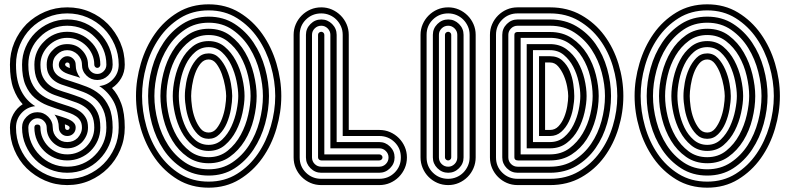

<svg xmlns="http://www.w3.org/2000/svg" viewBox="-20 -728 3652 888"><path d="M557 -429Q557 -394 540.5 -366Q524 -338 498 -321Q525 -292 541 -248.5Q557 -205 557 -138Q557 -83 536 -34.5Q515 14 479 50Q443 86 395 107Q347 128 291 128Q236 128 188 107Q140 86 103 50Q67 14 46.5 -34.5Q26 -83 26 -138Q26 -172 42 -200.5Q58 -229 85 -246Q58 -275 42 -318.5Q26 -362 26 -429Q26 -484 46.5 -532Q67 -580 103 -617Q140 -653 188 -673.5Q236 -694 291 -694Q347 -694 395 -673.5Q443 -653 479 -617Q515 -580 536 -532Q557 -484 557 -429ZM303 -413Q302 -418 302 -429Q302 -433 299 -436Q296 -439 291 -439Q287 -439 284 -436Q281 -433 281 -429Q281 -421 303 -413ZM302 -138Q302 -146 280 -153Q280 -149 280.5 -145.5Q281 -142 281 -138Q281 -133 284 -130Q287 -127 291 -127Q296 -127 299 -130Q302 -133 302 -138ZM529 -429Q529 -478 510 -521.5Q491 -565 459 -597Q427 -629 384 -647.5Q341 -666 291 -666Q242 -666 198.5 -647.5Q155 -629 123 -597Q91 -565 72.5 -521.5Q54 -478 54 -429Q54 -389 60.5 -359Q67 -329 79 -306Q91 -283 107 -266Q123 -249 143 -237Q105 -233 79.5 -205Q54 -177 54 -138Q54 -88 72.5 -45Q91 -2 123 30Q155 62 198.5 81Q242 100 291 100Q341 100 384 81Q427 62 459 30Q491 -2 510 -45Q529 -88 529 -138Q529 -217 504 -261Q479 -305 439 -330Q477 -334 503 -362Q529 -390 529 -429ZM351 -368Q343 -371 335.5 -373.5Q328 -376 320 -378Q307 -382 295 -386Q283 -390 273.5 -396Q264 -402 258 -410Q252 -418 252 -429Q252 -444 264 -456Q276 -468 291 -468Q307 -468 319 -456Q330 -445 330 -429Q330 -395 351 -368ZM262 -189Q275 -185 287 -180.5Q299 -176 308.5 -170.5Q318 -165 324 -157Q330 -149 330 -138Q330 -121 319 -110Q308 -99 291 -99Q275 -99 264 -110Q252 -122 252 -138Q252 -173 232 -198ZM501 -429Q501 -399 480 -378.5Q459 -358 430 -358Q401 -358 380 -378.5Q359 -399 359 -429Q359 -443 353.5 -455Q348 -467 339 -476Q330 -485 317.5 -490.5Q305 -496 291 -496Q264 -496 244 -476Q224 -458 224 -429Q224 -410 231.5 -397Q239 -384 251.5 -375.5Q264 -367 279.5 -361.5Q295 -356 312 -351Q347 -340 381 -327Q415 -314 441.5 -291.5Q468 -269 484.5 -232.5Q501 -196 501 -138Q501 -94 484.5 -56.5Q468 -19 439 10Q410 39 372.5 55Q335 71 291 71Q248 71 210 55Q172 39 143 10Q115 -19 98.5 -56.5Q82 -94 82 -138Q82 -167 103 -188Q124 -209 153 -209Q182 -209 203 -188Q224 -167 224 -138Q224 -110 244 -90Q263 -71 291 -71Q320 -71 339 -90Q348 -100 353.5 -112Q359 -124 359 -138Q359 -157 351.5 -169.5Q344 -182 331.5 -190.5Q319 -199 303 -205Q287 -211 271 -216Q235 -227 201 -240Q167 -253 140.5 -275.5Q114 -298 98 -334.5Q82 -371 82 -429Q82 -472 98.5 -510Q115 -548 143 -576Q172 -605 210 -621.5Q248 -638 291 -638Q335 -638 372.5 -621.5Q410 -605 439 -576Q468 -548 484.5 -510Q501 -472 501 -429ZM472 -429Q472 -467 458 -499.5Q444 -532 419 -556Q395 -581 362 -595Q329 -609 291 -609Q253 -609 220.5 -595Q188 -581 164 -556Q139 -532 125 -499.5Q111 -467 111 -429Q111 -379 125.5 -347Q140 -315 163.5 -295.5Q187 -276 217 -264.5Q247 -253 279 -243Q299 -237 318.5 -229.5Q338 -222 353 -210.5Q368 -199 377.5 -182Q387 -165 387 -138Q387 -118 379.5 -101Q372 -84 359 -70Q346 -57 328.5 -49.5Q311 -42 291 -42Q271 -42 254 -49.5Q237 -57 224 -70Q196 -98 196 -138Q196 -155 183.5 -168Q171 -181 153 -181Q136 -181 123.5 -168Q111 -155 111 -138Q111 -100 125 -67.5Q139 -35 164 -10Q188 15 220.5 29Q253 43 291 43Q329 43 362 29Q395 15 419 -10Q444 -35 458 -67.5Q472 -100 472 -138Q472 -188 457.5 -220Q443 -252 419.5 -271.5Q396 -291 365.5 -302.5Q335 -314 304 -324Q284 -330 264.5 -337Q245 -344 230 -355.5Q215 -367 205.5 -384.5Q196 -402 196 -429Q196 -470 224 -496Q250 -524 291 -524Q333 -524 359 -496Q372 -483 379.5 -466Q387 -449 387 -429Q387 -411 399.5 -398.5Q412 -386 430 -386Q447 -386 459.5 -398.5Q472 -411 472 -429ZM444 -429Q444 -423 440 -418.5Q436 -414 430 -414Q424 -414 420 -418.5Q416 -423 416 -429Q416 -455 406 -477Q396 -499 379 -516Q362 -533 339.5 -543Q317 -553 291 -553Q265 -553 243 -543Q221 -533 204 -516Q187 -499 177 -477Q167 -455 167 -429Q167 -394 178 -372Q189 -350 207 -335.5Q225 -321 248.5 -312.5Q272 -304 296 -297Q324 -288 350.5 -278Q377 -268 398 -251Q419 -234 431.5 -207Q444 -180 444 -138Q444 -106 432 -78.5Q420 -51 399 -30Q379 -10 351 2Q323 14 291 14Q259 14 231.5 2Q204 -10 184 -30Q163 -51 151 -78.5Q139 -106 139 -138Q139 -152 153 -152Q167 -152 167 -138Q167 -112 177 -89.5Q187 -67 204 -50Q221 -33 243 -23.5Q265 -14 291 -14Q317 -14 339.5 -23.5Q362 -33 379 -50Q396 -67 406 -89.5Q416 -112 416 -138Q416 -172 405 -194.5Q394 -217 375.5 -231Q357 -245 334 -253.5Q311 -262 287 -270Q259 -279 232.5 -288.5Q206 -298 185 -315Q164 -332 151.5 -359Q139 -386 139 -429Q139 -461 151 -488.5Q163 -516 184 -536Q204 -557 231.5 -569Q259 -581 291 -581Q323 -581 351 -569Q379 -557 399 -536Q420 -516 432 -488.5Q444 -461 444 -429Z M945 -708Q1025 -708 1087.5 -670Q1150 -632 1193 -571Q1236 -510 1258.5 -434.5Q1281 -359 1281 -284Q1281 -209 1258.5 -133Q1236 -57 1193 3.5Q1150 64 1087.5 102Q1025 140 945 140Q864 140 801.5 102Q739 64 696.5 3.5Q654 -57 631.5 -132.5Q609 -208 609 -284Q609 -359 631.5 -435Q654 -511 696.5 -571.5Q739 -632 801.5 -670Q864 -708 945 -708ZM945 -453Q923 -453 907.5 -434Q892 -415 882.5 -388.5Q873 -362 868.5 -333Q864 -304 864 -284Q864 -264 868 -235Q872 -206 882 -179.5Q892 -153 907 -134Q922 -115 945 -115Q967 -115 982 -134Q997 -153 1007 -179.5Q1017 -206 1021.5 -235Q1026 -264 1026 -284Q1026 -301 1021 -329.5Q1016 -358 1006 -385.5Q996 -413 981 -433Q966 -453 945 -453ZM945 -680Q870 -680 812.5 -644Q755 -608 716 -551Q677 -494 657 -423.5Q637 -353 637 -284Q637 -214 657 -143.5Q677 -73 716 -16Q755 41 812.5 76.5Q870 112 945 112Q1019 112 1076.5 76Q1134 40 1173 -17Q1212 -74 1232.5 -144.5Q1253 -215 1253 -284Q1253 -353 1232.5 -423.5Q1212 -494 1173 -551Q1134 -608 1076.5 -644Q1019 -680 945 -680ZM945 -481Q974 -481 994.5 -459Q1015 -437 1028.5 -406Q1042 -375 1048 -341.5Q1054 -308 1054 -284Q1054 -258 1048 -223.5Q1042 -189 1029 -158.5Q1016 -128 995 -107Q974 -86 945 -86Q915 -86 894.5 -107Q874 -128 860.5 -158.5Q847 -189 841 -223Q835 -257 835 -284Q835 -311 841 -345Q847 -379 860.5 -409Q874 -439 894.5 -460Q915 -481 945 -481ZM945 -651Q1013 -651 1065 -617.5Q1117 -584 1152.5 -531Q1188 -478 1206 -412.5Q1224 -347 1224 -284Q1224 -221 1206 -155.5Q1188 -90 1152.5 -36.5Q1117 17 1065 50.5Q1013 84 945 84Q877 84 824.5 50.5Q772 17 736.5 -36Q701 -89 683 -154.5Q665 -220 665 -284Q665 -348 683 -413Q701 -478 736.5 -531Q772 -584 824.5 -617.5Q877 -651 945 -651ZM945 -510Q909 -510 882.5 -487Q856 -464 839.5 -430Q823 -396 815 -356.5Q807 -317 807 -284Q807 -251 815 -211.5Q823 -172 839.5 -138Q856 -104 882.5 -81Q909 -58 945 -58Q982 -58 1008 -83Q1034 -108 1050.5 -144Q1067 -180 1074.5 -218.5Q1082 -257 1082 -284Q1082 -314 1074 -353Q1066 -392 1049.5 -427Q1033 -462 1007 -486Q981 -510 945 -510ZM945 -623Q883 -623 836 -591.5Q789 -560 757.5 -511Q726 -462 710 -401.5Q694 -341 694 -284Q694 -227 710 -166.5Q726 -106 757.5 -57Q789 -8 836 23.5Q883 55 945 55Q1007 55 1054 23.5Q1101 -8 1132.5 -57Q1164 -106 1180 -166.5Q1196 -227 1196 -284Q1196 -336 1181 -395.5Q1166 -455 1135 -505.5Q1104 -556 1056.5 -589.5Q1009 -623 945 -623ZM945 -538Q988 -538 1019 -512Q1050 -486 1070.5 -447.5Q1091 -409 1101 -365Q1111 -321 1111 -284Q1111 -250 1101.5 -206Q1092 -162 1072 -123Q1052 -84 1020.5 -57Q989 -30 945 -30Q902 -30 870.5 -56Q839 -82 819 -120Q799 -158 789 -202.5Q779 -247 779 -284Q779 -323 789 -367.5Q799 -412 819 -450Q839 -488 870.5 -513Q902 -538 945 -538ZM945 -595Q1003 -595 1045 -563.5Q1087 -532 1114 -485Q1141 -438 1154 -384Q1167 -330 1167 -284Q1167 -233 1153.5 -178Q1140 -123 1112 -77.5Q1084 -32 1042.5 -2.5Q1001 27 945 27Q889 27 847 -2.5Q805 -32 777.5 -77.5Q750 -123 736 -178Q722 -233 722 -284Q722 -335 736 -390Q750 -445 777.5 -490.5Q805 -536 847 -565.5Q889 -595 945 -595ZM945 -566Q896 -566 859.5 -539Q823 -512 798.5 -470.5Q774 -429 762 -379Q750 -329 750 -284Q750 -239 762 -189Q774 -139 798 -97.5Q822 -56 858.5 -28.5Q895 -1 945 -1Q996 -1 1033 -31Q1070 -61 1093.5 -104.5Q1117 -148 1128 -197Q1139 -246 1139 -284Q1139 -327 1127.5 -376.5Q1116 -426 1092 -468Q1068 -510 1031.5 -538Q995 -566 945 -566Z M1338 -567Q1338 -593 1348 -616Q1358 -639 1375.5 -656.5Q1393 -674 1416 -684Q1439 -694 1466 -694Q1492 -694 1515 -684Q1538 -674 1555.5 -656.5Q1573 -639 1583 -616Q1593 -593 1593 -567V-127H1734Q1761 -127 1784 -117Q1807 -107 1824.5 -89.5Q1842 -72 1852 -49Q1862 -26 1862 0Q1862 27 1852 50Q1842 73 1824.5 90.5Q1807 108 1784 118Q1761 128 1734 128H1466Q1439 128 1416 118Q1393 108 1375.5 90.5Q1358 73 1348 50Q1338 27 1338 0ZM1366 0Q1366 42 1395 70.5Q1424 99 1466 99H1734Q1776 99 1805 70.5Q1834 42 1834 0Q1834 -42 1805 -70.5Q1776 -99 1734 -99H1565V-567Q1565 -588 1557 -606Q1549 -624 1535.5 -637.5Q1522 -651 1504 -658.5Q1486 -666 1466 -666Q1424 -666 1395 -637.5Q1366 -609 1366 -567ZM1395 -567Q1395 -596 1416 -617Q1437 -638 1466 -638Q1495 -638 1516 -617Q1537 -596 1537 -567V-71H1734Q1763 -71 1784 -50Q1805 -29 1805 0Q1805 29 1784 50Q1763 71 1734 71H1466Q1437 71 1416 50Q1395 29 1395 0ZM1423 0Q1423 18 1435.5 30.5Q1448 43 1466 43H1734Q1752 43 1764.5 30.5Q1777 18 1777 0Q1777 -17 1764.5 -29.5Q1752 -42 1734 -42H1508V-567Q1508 -584 1495.5 -596.5Q1483 -609 1466 -609Q1448 -609 1435.5 -596.5Q1423 -584 1423 -567ZM1451 -567Q1451 -573 1455.5 -577Q1460 -581 1466 -581Q1471 -581 1475.5 -577Q1480 -573 1480 -567V-14H1734Q1740 -14 1744.5 -10Q1749 -6 1749 0Q1749 6 1744.5 10Q1740 14 1734 14H1466Q1460 14 1455.5 10Q1451 6 1451 0Z M1925 -567Q1925 -593 1935 -616Q1945 -639 1962.5 -656.5Q1980 -674 2003 -684Q2026 -694 2053 -694Q2079 -694 2102 -684Q2125 -674 2142.5 -656.5Q2160 -639 2170 -616Q2180 -593 2180 -567V0Q2180 26 2170 49.5Q2160 73 2142.5 90.5Q2125 108 2102 118Q2079 128 2053 128Q2026 128 2003 118Q1980 108 1962.5 90.5Q1945 73 1935 49.5Q1925 26 1925 0ZM1953 0Q1953 42 1982 70.5Q2011 99 2053 99Q2073 99 2091 91.5Q2109 84 2122.5 70.5Q2136 57 2144 39Q2152 21 2152 0V-567Q2152 -588 2144 -606Q2136 -624 2122.5 -637.5Q2109 -651 2091 -658.5Q2073 -666 2053 -666Q2011 -666 1982 -637.5Q1953 -609 1953 -567ZM1982 -567Q1982 -596 2003 -617Q2024 -638 2053 -638Q2082 -638 2103 -617Q2124 -596 2124 -567V0Q2124 29 2103 50Q2082 71 2053 71Q2024 71 2003 50Q1982 29 1982 0ZM2010 0Q2010 18 2022.5 30.5Q2035 43 2053 43Q2070 43 2082.5 30.5Q2095 18 2095 0V-567Q2095 -584 2082.5 -596.5Q2070 -609 2053 -609Q2035 -609 2022.5 -596.5Q2010 -584 2010 -567ZM2038 -567Q2038 -573 2042.5 -577Q2047 -581 2053 -581Q2058 -581 2062.5 -577Q2067 -573 2067 -567V0Q2067 6 2062.5 10Q2058 14 2053 14Q2047 14 2042.5 10Q2038 6 2038 0Z M2374 128Q2347 128 2324 118Q2301 108 2283.5 90.5Q2266 73 2256 50Q2246 27 2246 0V-567Q2246 -593 2256 -616Q2266 -639 2283.5 -656.5Q2301 -674 2324 -684Q2347 -694 2374 -694H2524Q2605 -694 2668.5 -658Q2732 -622 2775 -564Q2818 -506 2840.5 -432.5Q2863 -359 2863 -284Q2863 -209 2840.5 -135Q2818 -61 2775 -2.5Q2732 56 2668.5 92Q2605 128 2524 128ZM2374 -666Q2332 -666 2303 -637.5Q2274 -609 2274 -567V0Q2274 42 2303 70.5Q2332 99 2374 99H2524Q2599 99 2657 65Q2715 31 2754.5 -23.5Q2794 -78 2814.5 -146.5Q2835 -215 2835 -284Q2835 -353 2814.5 -421.5Q2794 -490 2754.5 -544Q2715 -598 2657 -632Q2599 -666 2524 -666ZM2524 -638Q2593 -638 2646 -606.5Q2699 -575 2734.5 -524.5Q2770 -474 2788 -410.5Q2806 -347 2806 -284Q2806 -221 2788 -157.5Q2770 -94 2734.5 -43Q2699 8 2646 39.5Q2593 71 2524 71H2374Q2345 71 2324 50Q2303 29 2303 0V-567Q2303 -596 2324 -617Q2345 -638 2374 -638ZM2374 -609Q2356 -609 2343.5 -596.5Q2331 -584 2331 -567V0Q2331 18 2343.5 30.5Q2356 43 2374 43H2524Q2587 43 2634.5 13.5Q2682 -16 2714 -63Q2746 -110 2762 -168.5Q2778 -227 2778 -284Q2778 -336 2763 -393Q2748 -450 2716.5 -498Q2685 -546 2637 -577.5Q2589 -609 2524 -609ZM2524 -580Q2583 -580 2625.5 -551Q2668 -522 2695.5 -478Q2723 -434 2736 -382Q2749 -330 2749 -284Q2749 -233 2735 -180Q2721 -127 2693.5 -84Q2666 -41 2623.5 -13.5Q2581 14 2524 14H2376Q2359 14 2359 0V-567Q2359 -574 2363.5 -577Q2368 -580 2373 -580ZM2388 -553V-14H2524Q2576 -14 2613.5 -42Q2651 -70 2675 -111Q2699 -152 2710 -199Q2721 -246 2721 -284Q2721 -327 2709.5 -374.5Q2698 -422 2673.5 -462Q2649 -502 2612 -527.5Q2575 -553 2524 -553ZM2524 -524Q2568 -524 2600 -500.5Q2632 -477 2652.5 -441Q2673 -405 2683 -363Q2693 -321 2693 -284Q2693 -250 2683.5 -208Q2674 -166 2654 -129Q2634 -92 2601.5 -67Q2569 -42 2524 -42H2416V-524ZM2445 -71H2524Q2562 -71 2589 -94Q2616 -117 2632.5 -150.5Q2649 -184 2656.5 -220.5Q2664 -257 2664 -284Q2664 -314 2656 -350.5Q2648 -387 2631 -419.5Q2614 -452 2587.5 -474Q2561 -496 2524 -496H2445ZM2524 -468Q2559 -468 2581 -448Q2603 -428 2615 -399.5Q2627 -371 2631.5 -339.5Q2636 -308 2636 -284Q2636 -258 2630 -225.5Q2624 -193 2610.5 -165Q2597 -137 2575.5 -118Q2554 -99 2524 -99H2473V-468ZM2501 -127H2524Q2547 -127 2563 -144Q2579 -161 2589 -185.5Q2599 -210 2603.5 -237Q2608 -264 2608 -284Q2608 -301 2603 -327.5Q2598 -354 2587.5 -378.5Q2577 -403 2561.5 -421Q2546 -439 2524 -439H2501Z M3251 -708Q3331 -708 3393.5 -670Q3456 -632 3499 -571Q3542 -510 3564.5 -434.5Q3587 -359 3587 -284Q3587 -209 3564.5 -133Q3542 -57 3499 3.5Q3456 64 3393.5 102Q3331 140 3251 140Q3170 140 3107.5 102Q3045 64 3002.5 3.5Q2960 -57 2937.5 -132.5Q2915 -208 2915 -284Q2915 -359 2937.5 -435Q2960 -511 3002.5 -571.5Q3045 -632 3107.5 -670Q3170 -708 3251 -708ZM3251 -453Q3229 -453 3213.5 -434Q3198 -415 3188.5 -388.5Q3179 -362 3174.5 -333Q3170 -304 3170 -284Q3170 -264 3174 -235Q3178 -206 3188 -179.5Q3198 -153 3213 -134Q3228 -115 3251 -115Q3273 -115 3288 -134Q3303 -153 3313 -179.5Q3323 -206 3327.5 -235Q3332 -264 3332 -284Q3332 -301 3327 -329.5Q3322 -358 3312 -385.5Q3302 -413 3287 -433Q3272 -453 3251 -453ZM3251 -680Q3176 -680 3118.5 -644Q3061 -608 3022 -551Q2983 -494 2963 -423.5Q2943 -353 2943 -284Q2943 -214 2963 -143.5Q2983 -73 3022 -16Q3061 41 3118.5 76.5Q3176 112 3251 112Q3325 112 3382.5 76Q3440 40 3479 -17Q3518 -74 3538.5 -144.5Q3559 -215 3559 -284Q3559 -353 3538.5 -423.5Q3518 -494 3479 -551Q3440 -608 3382.5 -644Q3325 -680 3251 -680ZM3251 -481Q3280 -481 3300.5 -459Q3321 -437 3334.5 -406Q3348 -375 3354 -341.5Q3360 -308 3360 -284Q3360 -258 3354 -223.5Q3348 -189 3335 -158.5Q3322 -128 3301 -107Q3280 -86 3251 -86Q3221 -86 3200.5 -107Q3180 -128 3166.5 -158.5Q3153 -189 3147 -223Q3141 -257 3141 -284Q3141 -311 3147 -345Q3153 -379 3166.5 -409Q3180 -439 3200.5 -460Q3221 -481 3251 -481ZM3251 -651Q3319 -651 3371 -617.5Q3423 -584 3458.5 -531Q3494 -478 3512 -412.5Q3530 -347 3530 -284Q3530 -221 3512 -155.5Q3494 -90 3458.5 -36.5Q3423 17 3371 50.5Q3319 84 3251 84Q3183 84 3130.5 50.5Q3078 17 3042.5 -36Q3007 -89 2989 -154.5Q2971 -220 2971 -284Q2971 -348 2989 -413Q3007 -478 3042.5 -531Q3078 -584 3130.5 -617.5Q3183 -651 3251 -651ZM3251 -510Q3215 -510 3188.5 -487Q3162 -464 3145.5 -430Q3129 -396 3121 -356.5Q3113 -317 3113 -284Q3113 -251 3121 -211.5Q3129 -172 3145.5 -138Q3162 -104 3188.5 -81Q3215 -58 3251 -58Q3288 -58 3314 -83Q3340 -108 3356.5 -144Q3373 -180 3380.5 -218.5Q3388 -257 3388 -284Q3388 -314 3380 -353Q3372 -392 3355.5 -427Q3339 -462 3313 -486Q3287 -510 3251 -510ZM3251 -623Q3189 -623 3142 -591.5Q3095 -560 3063.5 -511Q3032 -462 3016 -401.5Q3000 -341 3000 -284Q3000 -227 3016 -166.5Q3032 -106 3063.5 -57Q3095 -8 3142 23.5Q3189 55 3251 55Q3313 55 3360 23.5Q3407 -8 3438.5 -57Q3470 -106 3486 -166.5Q3502 -227 3502 -284Q3502 -336 3487 -395.5Q3472 -455 3441 -505.5Q3410 -556 3362.5 -589.5Q3315 -623 3251 -623ZM3251 -538Q3294 -538 3325 -512Q3356 -486 3376.5 -447.5Q3397 -409 3407 -365Q3417 -321 3417 -284Q3417 -250 3407.5 -206Q3398 -162 3378 -123Q3358 -84 3326.5 -57Q3295 -30 3251 -30Q3208 -30 3176.5 -56Q3145 -82 3125 -120Q3105 -158 3095 -202.5Q3085 -247 3085 -284Q3085 -323 3095 -367.5Q3105 -412 3125 -450Q3145 -488 3176.5 -513Q3208 -538 3251 -538ZM3251 -595Q3309 -595 3351 -563.5Q3393 -532 3420 -485Q3447 -438 3460 -384Q3473 -330 3473 -284Q3473 -233 3459.5 -178Q3446 -123 3418 -77.5Q3390 -32 3348.5 -2.5Q3307 27 3251 27Q3195 27 3153 -2.5Q3111 -32 3083.5 -77.5Q3056 -123 3042 -178Q3028 -233 3028 -284Q3028 -335 3042 -390Q3056 -445 3083.5 -490.5Q3111 -536 3153 -565.5Q3195 -595 3251 -595ZM3251 -566Q3202 -566 3165.5 -539Q3129 -512 3104.5 -470.5Q3080 -429 3068 -379Q3056 -329 3056 -284Q3056 -239 3068 -189Q3080 -139 3104 -97.5Q3128 -56 3164.5 -28.5Q3201 -1 3251 -1Q3302 -1 3339 -31Q3376 -61 3399.5 -104.5Q3423 -148 3434 -197Q3445 -246 3445 -284Q3445 -327 3433.5 -376.5Q3422 -426 3398 -468Q3374 -510 3337.5 -538Q3301 -566 3251 -566Z"/></svg>

Font: Zschusch
Style: Regular
Weight: 400
Designer: Peter Wiegel
Foundry: Peter Wiegel